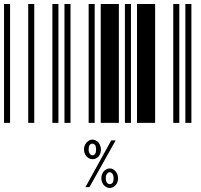

<svg xmlns="http://www.w3.org/2000/svg" viewBox="-20 -610 1000 953"><path d="M0 0V-590H30V0ZM120 0V-590H150V0ZM240 0V-590H270V0ZM300 0V-590H330V0ZM420 0V-590H450V0ZM480 0V-590H570V0ZM600 0V-590H630V0ZM660 0V-590H750V0ZM840 0V-590H870V0ZM900 0V-590H930V0ZM439 180Q428 180 418 174Q409 168 403 157Q397 145 397 132Q397 118 403 107Q409 96 418 90Q428 83 439 83Q450 83 460 90Q470 96 475 107Q481 119 481 132Q481 153 469 167Q457 180 439 180ZM532 87H554L424 319H404ZM439 161Q447 161 452 154Q457 146 457 132Q457 117 452 110Q446 103 438 103Q431 103 425 110Q420 117 420 132Q420 146 426 153Q431 161 439 161ZM525 323Q514 323 504 316Q494 310 489 299Q483 288 483 275Q483 261 489 250Q494 239 504 233Q514 226 525 226Q542 226 554 241Q566 255 566 275Q566 288 561 299Q555 310 546 316Q536 323 525 323ZM525 304Q533 304 539 297Q544 289 544 275Q544 262 539 254Q533 245 525 245Q516 245 511 253Q505 260 505 274Q505 289 511 297Q517 304 525 304Z"/></svg>

Font: Libre Barcode 39 Extended Text
Style: Regular
Weight: 400
Version: Version 1.005; ttfautohint (v1.8.3)